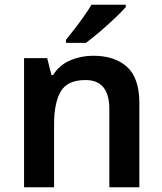

<svg xmlns="http://www.w3.org/2000/svg" viewBox="-20 -786 682 806"><path d="M371 -552Q462 -552 513.5 -505Q565 -458 565 -353V0H439V-328Q439 -450 339 -450Q263 -450 235 -402Q207 -354 207 -265V0H81V-542H178L196 -471H203Q229 -513 274.5 -532.5Q320 -552 371 -552ZM508 -756Q492 -738 461.5 -709Q431 -680 398 -652Q365 -624 341 -606H257V-619Q272 -637 292 -663Q312 -689 331.5 -716.5Q351 -744 364 -766H508Z"/></svg>

Font: Noto Sans Bassa Vah SemiBold
Style: Regular
Weight: 600
Designer: Monotype Design Team
Foundry: Monotype Imaging Inc.
Version: Version 2.002; ttfautohint (v1.8.4.7-5d5b)